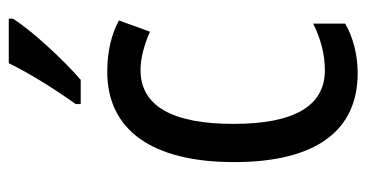

<svg xmlns="http://www.w3.org/2000/svg" viewBox="-214 -592 816 427"><g transform="rotate(-90 193.5 -378.0)"><path d="M366 -757V-766H267C245 -721 211 -666 176 -617V-606H230C272 -642 341 -716 366 -757ZM245 10C284 10 325 0 355 -18V-89C323 -73 288 -63 251 -63C172 -63 132 -131 132 -266C132 -403 172 -473 252 -473C279 -473 310 -464 337 -452L362 -521C333 -537 294 -547 248 -547C119 -547 47 -448 47 -265C47 -80 119 10 245 10Z"/></g></svg>

Font: Noto Sans Sinhala UI Condensed
Style: Regular
Weight: 400
Width: 3
Designer: Jelle Bosma - Monotype Design Team
Foundry: Monotype Imaging Inc.
Version: Version 2.006